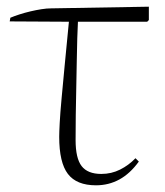

<svg xmlns="http://www.w3.org/2000/svg" viewBox="-20 -540 493 574"><path d="M267 14Q209 14 183 -20Q157 -54 157 -131Q157 -144 158.5 -172.5Q160 -201 164 -244.5Q168 -288 173.5 -346Q179 -404 186 -475L9 -476L11 -487Q23 -492 38.5 -497Q54 -502 71 -506Q88 -510 104 -512.5Q120 -515 133 -515L425 -520V-480L420 -475H213Q212 -456 211 -425.5Q210 -395 209.5 -357Q209 -319 208 -277.5Q207 -236 206.5 -195.5Q206 -155 206 -121Q206 -67 224 -43.5Q242 -20 283 -20Q313 -20 339 -33Q365 -46 385 -67L395 -57Q369 -21 337 -3.5Q305 14 267 14Z"/></svg>

Font: Literata 60pt ExtraLight
Style: Regular
Weight: 250
Designer: Latin by Veronika Burian and Jose Scaglione. Greek by Irene Vlachou. Cyrillic by Vera Evstafieva.
Foundry: TypeTogether
Version: Version 3.103;gftools[0.9.29]